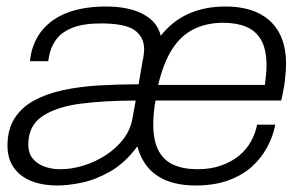

<svg xmlns="http://www.w3.org/2000/svg" viewBox="-20 -558 932 590"><path d="M156 12Q124 12 96.5 5Q69 -2 48 -17Q27 -32 15 -55Q3 -78 3 -110Q3 -160 24.5 -194Q46 -228 84.5 -249Q123 -270 174 -281Q225 -292 284 -295.5Q343 -299 406 -299L418 -370Q420 -377 421.5 -389Q423 -401 423 -406Q423 -444 394 -465Q365 -486 290 -486Q237 -486 203.5 -473Q170 -460 153 -437Q136 -414 131 -386L128 -370H72Q72 -372 73 -378Q74 -384 75 -391Q86 -441 117 -473.5Q148 -506 195.5 -522Q243 -538 306 -538Q376 -538 420 -514.5Q464 -491 474 -448Q510 -494 560 -516Q610 -538 673 -538Q733 -538 774.5 -517.5Q816 -497 837.5 -458Q859 -419 859 -362Q859 -341 855.5 -311Q852 -281 844 -249H458Q454 -228 452.5 -209.5Q451 -191 451 -175Q451 -126 467 -95.5Q483 -65 513.5 -51.5Q544 -38 587 -38Q628 -38 660 -49.5Q692 -61 714.5 -79.5Q737 -98 751 -123Q765 -148 770 -175H826Q819 -139 801 -105.5Q783 -72 753.5 -45.5Q724 -19 681 -3.5Q638 12 581 12Q509 12 464 -17.5Q419 -47 402 -108Q364 -57 319.5 -31.5Q275 -6 232.5 3Q190 12 156 12ZM165 -38Q201 -38 237.5 -49.5Q274 -61 305.5 -81.5Q337 -102 359 -130.5Q381 -159 387 -194L397 -249Q303 -249 228.5 -239.5Q154 -230 110.5 -201Q67 -172 67 -114Q67 -88 80 -71.5Q93 -55 115.5 -46.5Q138 -38 165 -38ZM466 -297H794Q796 -314 797.5 -329Q799 -344 799 -357Q799 -405 783 -434Q767 -463 737 -475.5Q707 -488 666 -488Q614 -488 574.5 -468Q535 -448 508.5 -406Q482 -364 466 -297Z"/></svg>

Font: Archivo SemiBold ExtraLight
Style: Italic
Weight: 250
Italic angle: -10°
Version: Version 2.001